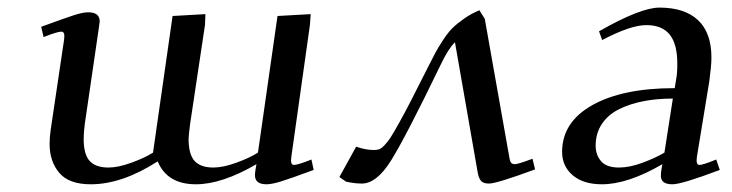

<svg xmlns="http://www.w3.org/2000/svg" viewBox="-20 -476 1918 503"><path d="M87.9 -405.8Q151.9 -429.2 174.6 -436.5Q197.3 -443.8 210.9 -443.8Q241.2 -443.8 241.2 -419.9Q241.2 -418.9 238.8 -401.9L202.1 -150.9Q199.2 -128.4 199.2 -111.8Q199.2 -71.8 214.8 -54.4Q230.5 -37.1 264.2 -37.1Q289.6 -37.1 324.5 -49.8Q359.4 -62.5 380.9 -76.2L432.1 -434.1L518.1 -439L517.1 -411.1L478 -150.9Q474.1 -120.6 474.1 -111.8Q474.1 -71.8 489.7 -54.4Q505.4 -37.1 539.1 -37.1Q564.5 -37.1 599.4 -49.8Q634.3 -62.5 655.8 -76.2L707 -434.1L793.9 -439L792 -411.1L743.2 -64.9Q740.2 -43.9 750 -43.9Q760.3 -43.9 795.9 -58.1L801.8 -30.8Q740.7 -8.3 716.3 -0.7Q691.9 6.8 678.2 6.8Q647.9 6.8 647.9 -17.1Q647.9 -21.5 649.9 -35.2L651.9 -45.9Q561.5 6.8 493.2 6.8Q418 6.8 393.1 -53.2Q299.8 6.8 217.8 6.8Q160.6 6.8 135.3 -23.2Q109.9 -53.2 109.9 -99.1Q109.9 -114.7 112.8 -136.2L147.9 -372.1Q150.9 -393.1 141.1 -393.1Q129.9 -393.1 94.2 -378.9Z M869.1 -12.2 913.1 -91.8Q937.5 -83 960 -83Q967.8 -83 973.4 -85Q979 -86.9 987.3 -95.5Q995.6 -104 1003.4 -116.2Q1011.2 -128.4 1026.1 -155Q1041 -181.6 1057.1 -213.1Q1073.2 -244.6 1100.1 -297.9Q1113.8 -324.7 1120.4 -337.4Q1127 -350.1 1140.4 -370.6Q1153.8 -391.1 1165.5 -402.6Q1177.2 -414.1 1195.6 -427Q1213.9 -439.9 1235.8 -449.2L1250 -426.8L1314 -65.9Q1315.9 -52.7 1319.3 -49.3Q1322.8 -45.9 1329.1 -45.9Q1337.4 -45.9 1375 -60.1L1381.8 -32.2Q1281.2 4.9 1260.7 4.9Q1245.6 4.9 1239.5 -2.9Q1233.4 -10.7 1231 -26.9L1171.9 -365.2Q1154.8 -349.1 1134.8 -307.1Q1042.5 -116.2 1004.6 -55.7Q966.8 4.9 927.7 4.9Q910.2 4.9 886.7 0Z M1452.6 -78.1Q1452.6 -156.2 1532 -200.7Q1611.3 -245.1 1747.6 -245.1L1751.5 -269Q1754.4 -283.7 1754.4 -309.1Q1754.4 -360.8 1734.4 -385.5Q1714.4 -410.2 1673.3 -410.2Q1631.8 -410.2 1557.6 -371.1L1549.3 -394Q1658.2 -456.1 1707.5 -456.1Q1773.9 -456.1 1808.8 -423.1Q1843.8 -390.1 1843.8 -325.2Q1843.8 -304.7 1838.4 -264.2L1805.7 -64.9Q1802.7 -43.9 1812.5 -43.9Q1821.8 -43.9 1856.4 -58.1L1865.7 -30.8Q1766.1 6.8 1741.7 6.8Q1711.4 6.8 1711.4 -15.1Q1711.4 -25.4 1713.4 -35.2L1715.3 -45.9Q1625 6.8 1556.6 6.8Q1508.3 6.8 1480.5 -16.8Q1452.6 -40.5 1452.6 -78.1ZM1540.5 -94.2Q1540.5 -70.3 1554.7 -53.7Q1568.8 -37.1 1601.6 -37.1Q1629.4 -37.1 1663.1 -49.6Q1696.8 -62 1720.7 -76.2L1742.7 -217.8Q1701.2 -217.8 1665.8 -210.9Q1630.4 -204.1 1601.8 -189.9Q1573.2 -175.8 1556.9 -151.4Q1540.5 -127 1540.5 -94.2Z"/></svg>

Font: Dehuti Alt
Style: Bold-Italic
Weight: 700
Version: Version 1.2